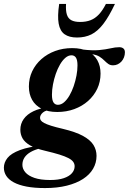

<svg xmlns="http://www.w3.org/2000/svg" viewBox="-98 -690 655 975"><path d="M476.1 -358.3Q461.7 -358.3 451.7 -365.5Q441.6 -372.8 431.5 -383Q421.4 -393.2 407.6 -402Q393.9 -410.8 372.7 -414.2Q351.6 -417.5 319.1 -411L317 -439.1Q370.7 -432.4 405.3 -435.7Q439.8 -439 463.5 -444.6Q487.2 -450.3 507.7 -450.3Q520.7 -450.3 528.5 -443.9Q536.3 -437.6 536.3 -424.3Q536.3 -410.9 531.7 -399Q527.1 -387 519 -377.9Q510.8 -368.9 499.9 -363.6Q489.1 -358.3 476.1 -358.3ZM196.1 -157.8Q212.3 -157.8 227.2 -170.5Q242.1 -183.3 254.6 -204.7Q267.1 -226.2 276.2 -252.5Q285.2 -278.8 290.4 -306.2Q295.5 -333.5 295.5 -357.8Q295.5 -385.3 287.6 -397.3Q279.7 -409.2 265.2 -409.2Q249 -409.2 234.1 -396.5Q219.2 -383.8 206.7 -362.3Q194.2 -340.9 185.1 -314.5Q176.1 -288.2 170.9 -260.8Q165.8 -233.5 165.8 -209.2Q165.8 -181.7 173.7 -169.7Q181.6 -157.8 196.1 -157.8ZM268.6 -445.7Q316.1 -445.7 348 -429.4Q379.9 -413.2 396.2 -384.2Q412.6 -355.2 412.6 -316.3Q412.6 -274.7 395.9 -239.2Q379.1 -203.8 349.2 -177.2Q319.2 -150.7 279.3 -136Q239.5 -121.3 192.7 -121.3Q145.6 -121.3 113.5 -137.6Q81.4 -153.9 65 -183.1Q48.7 -212.3 48.7 -250.7Q48.7 -292.3 65.4 -327.8Q82.1 -363.2 112.1 -389.8Q142.1 -416.3 182 -431Q221.8 -445.7 268.6 -445.7ZM130.6 265Q76.6 265 37.2 257.5Q-2.1 250 -27.8 236.2Q-53.5 222.4 -65.9 203.4Q-78.3 184.5 -78.3 161.6Q-78.3 135.1 -60 112.1Q-41.8 89.1 3.5 72Q48.8 54.9 130.7 46.4H179.4L176.8 53.5Q138.2 55.7 108.2 62.9Q78.3 70 57.7 81.9Q37.1 93.7 26.4 110Q15.7 126.3 15.7 147Q15.7 167.4 30.7 185.1Q45.8 202.7 77 213.4Q108.3 224.1 156.7 224.1Q198.3 224.1 226 214.7Q253.6 205.3 267.3 189.4Q281 173.6 281 154.4Q281 142 273.7 131.8Q266.5 121.7 249.3 112.7Q232.2 103.8 203.4 94.8Q174.6 85.9 131.3 75.7Q82.4 64.4 54.8 48.3Q27.3 32.1 16.3 12.2Q5.3 -7.8 5.3 -30.9Q5.3 -61.5 22.3 -85.5Q39.2 -109.5 71.9 -125.2Q104.6 -141 151.8 -145.5L168.3 -133.4Q135.5 -131.6 120.4 -119.1Q105.3 -106.5 105.3 -91.5Q105.3 -84.8 109.7 -78.4Q114.1 -71.9 126.3 -65.4Q138.6 -58.8 161.5 -51.5Q184.4 -44.2 221.2 -35.7Q287 -20 324.3 0.7Q361.6 21.5 376.9 46.6Q392.2 71.8 392.2 101.3Q392.2 136.9 374.7 167Q357.3 197 323.6 218.8Q289.9 240.6 241.3 252.8Q192.8 265 130.6 265ZM308.7 -578.5Q339.1 -578.5 362.1 -587.5Q385.2 -596.6 404.1 -616.6Q422.9 -636.7 439.9 -670H485.7Q455.2 -605.5 426.4 -568.2Q397.7 -531 365.9 -515.2Q334.1 -499.5 293.1 -499.5Q253.5 -499.5 230.2 -515.9Q206.8 -532.3 200 -569.7Q193.2 -607.1 202.5 -670H237.4Q235.2 -636.5 241.5 -616.3Q247.8 -596 264.3 -587.3Q280.8 -578.5 308.7 -578.5Z"/></svg>

Font: Newsreader Text
Style: Italic
Weight: 400
Italic angle: -17°
Designer: Hugues Gentile
Foundry: Production Type
Version: Version 1.001